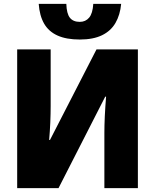

<svg xmlns="http://www.w3.org/2000/svg" viewBox="-20 -968 797 988"><path d="M68.4 -713.9H240.7V-422.9Q240.7 -403.3 240.2 -381.8Q239.7 -360.4 238.8 -337.6Q237.8 -314.9 236.3 -292.2Q234.9 -269.5 232.9 -248H237.3L476.6 -713.9H689.5V0H517.1V-283.7Q517.1 -301.3 517.6 -323.5Q518.1 -345.7 519.3 -370.6Q520.5 -395.5 522.2 -420.9Q523.9 -446.3 525.9 -470.7H521.5L281.2 0H68.4ZM603.5 -948.2Q598.1 -891.1 574.2 -849.9Q550.3 -808.6 504.9 -786.6Q459.5 -764.6 390.6 -764.6Q321.3 -764.6 275.9 -785.2Q230.5 -805.7 207 -846.4Q183.6 -887.2 179.2 -948.2H321.3Q322.8 -897.9 339.6 -876.7Q356.4 -855.5 390.6 -855.5Q420.4 -855.5 438.7 -877.2Q457 -898.9 460 -948.2Z"/></svg>

Font: Open Sans SemiCondensed ExtraBold
Style: Regular
Weight: 800
Width: 4
Designer: Monotype Design Team
Foundry: Monotype Imaging Inc.
Version: Version 3.000